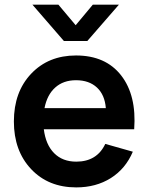

<svg xmlns="http://www.w3.org/2000/svg" viewBox="-20 -795 642 830"><path d="M120.1 -774.9H232.4L307.1 -686L381.3 -774.9H494.1L357.4 -617.7H256.3ZM309.6 -96.2Q398.9 -96.2 435.1 -172.9L554.2 -139.2Q522.9 -65.4 459 -25.1Q395 15.1 309.6 15.1Q189 15.1 114.5 -64Q40 -143.1 40 -270Q40 -397.5 114.7 -476.3Q189.5 -555.2 308.6 -555.2Q436.5 -555.2 503.7 -469Q570.8 -382.8 560.1 -236.3H169.4Q177.7 -169.4 214.1 -132.8Q250.5 -96.2 309.6 -96.2ZM172.4 -327.6H437.5Q433.1 -384.8 399.2 -416.5Q365.2 -448.2 308.6 -448.2Q253.9 -448.2 218.8 -416.7Q183.6 -385.3 172.4 -327.6Z"/></svg>

Font: Vela Sans Bd
Style: Bold
Weight: 700
Designer: Principal design: Mikhail Sharanda - project Manrope.
Design modification: Ravid Balaliev
Foundry: Mikhail Sharanda
Version: Version 1.001